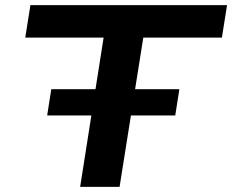

<svg xmlns="http://www.w3.org/2000/svg" viewBox="-20 -725 901 745"><path d="M291 0 382 -579H78L98 -705H861L841 -579H536L444 0ZM163 -277 179 -379H676L660 -277Z"/></svg>

Font: Nunito Sans 7pt Expanded
Style: Bold Italic
Weight: 700
Width: 7
Italic angle: -9°
Designer: Vernon Adams
Foundry: Vernon Adams
Version: Version 3.101;gftools[0.9.27]